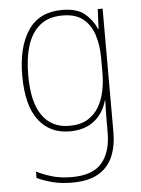

<svg xmlns="http://www.w3.org/2000/svg" viewBox="-55 -581 633 865"><g transform="rotate(-5 262.0 -148.5)"><path d="M258 -538Q325 -538 360 -509Q395 -480 413 -438H415L419 -528H441V29Q441 94 420.5 141.5Q400 189 355 215Q310 241 237 241Q187 241 148.5 231Q110 221 78 206V177Q111 194 150 205Q189 216 237 216Q332 216 373.5 167Q415 118 415 29V-15Q415 -42 415.5 -63.5Q416 -85 417 -115H415Q399 -57 356 -23.5Q313 10 246 10Q156 10 105 -57Q54 -124 54 -258Q54 -388 104.5 -463Q155 -538 258 -538ZM258 -513Q196 -513 157 -482Q118 -451 99.5 -394Q81 -337 81 -258Q81 -137 123.5 -76Q166 -15 246 -15Q297 -15 329.5 -35Q362 -55 380.5 -87Q399 -119 407 -158.5Q415 -198 415 -237V-307Q415 -365 400 -411.5Q385 -458 351 -485.5Q317 -513 258 -513Z"/></g></svg>

Font: Noto Sans Khmer SemiCondensed Thin
Style: Regular
Weight: 250
Width: 4
Designer: Danh Hong and the Monotype Design Team
Foundry: Monotype Imaging Inc.
Version: Version 2.004